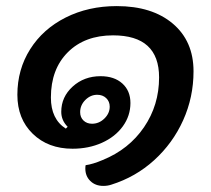

<svg xmlns="http://www.w3.org/2000/svg" viewBox="-20 -535 691 630"><path d="M319 75Q293 75 276.5 59Q260 43 260 18Q260 11 261 7Q284 4 317 -10Q403 -45 452.5 -117.5Q502 -190 502 -281Q502 -419 351 -419Q258 -419 202.5 -363.5Q147 -308 147 -215Q147 -144 196 -113L202 -119Q181 -140 181 -168Q181 -217 218.5 -251Q256 -285 310 -285Q355 -285 381.5 -261Q408 -237 408 -197Q408 -155 383 -120.5Q358 -86 314.5 -66.5Q271 -47 218 -47Q138 -47 87.5 -96Q37 -145 37 -224Q37 -307 79 -373.5Q121 -440 195.5 -477.5Q270 -515 363 -515Q479 -515 547 -457.5Q615 -400 615 -301Q615 -216 581 -140.5Q547 -65 486 -9.5Q425 46 345 71Q333 75 319 75ZM340 -185Q340 -202 328.5 -213Q317 -224 299 -224Q277 -224 260 -207Q243 -190 243 -167Q243 -150 254 -139.5Q265 -129 282 -129Q305 -129 322.5 -146Q340 -163 340 -185Z"/></svg>

Font: K2D SemiBold
Style: Italic
Weight: 600
Italic angle: -10°
Designer: Katatrad Aksorn Co.,Ltd.
Foundry: Cadson Demak Co.,Ltd.
Version: Version 1.000; ttfautohint (v1.6)